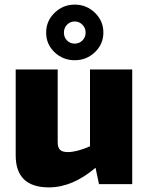

<svg xmlns="http://www.w3.org/2000/svg" viewBox="-20 -798 644 832"><path d="M180 -657Q180 -707 216.5 -742.5Q253 -778 304 -778Q355 -778 391.5 -742.5Q428 -707 428 -657Q428 -607 391.5 -572Q355 -537 304 -537Q253 -537 216.5 -571.5Q180 -606 180 -657ZM304 -705Q284 -705 270.5 -691Q257 -677 257 -657Q257 -636 270.5 -622.5Q284 -609 304 -609Q323 -609 337 -622.5Q351 -636 351 -657Q351 -677 337 -691Q323 -705 304 -705ZM553 -497V0H409L394 -71Q294 14 192 14Q48 14 48 -125V-497H230V-182Q230 -159 240 -149Q250 -139 274 -139Q313 -139 370 -164V-497Z"/></svg>

Font: Exo 2.0 Extra Bold
Style: Regular
Weight: 800
Designer: Natanael Gama
Version: Version 1.001;PS 001.001;hotconv 1.0.70;makeotf.lib2.5.58329